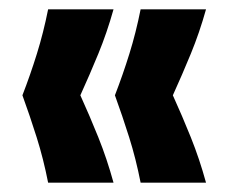

<svg xmlns="http://www.w3.org/2000/svg" viewBox="-20 -472 488 411"><path d="M83 -81Q73 -132 58.5 -178Q44 -224 28 -268Q45 -312 59 -357Q73 -402 83 -452H223Q209 -402 190.5 -357Q172 -312 152 -268Q172 -224 190.5 -178Q209 -132 223 -81ZM281 -81Q271 -132 256.5 -178Q242 -224 226 -268Q243 -312 257 -357Q271 -402 281 -452H421Q407 -402 388.5 -357Q370 -312 350 -268Q370 -224 388.5 -178Q407 -132 421 -81Z"/></svg>

Font: Bricolage Grotesque 72pt
Style: Bold
Weight: 700
Designer: Mathieu Triay
Foundry: Atelier Triay
Version: Version 1.001;gftools[0.9.33.dev8+g029e19f]